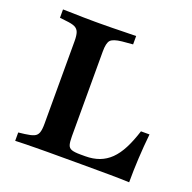

<svg xmlns="http://www.w3.org/2000/svg" viewBox="-106 -677 785 784"><g transform="rotate(20 286.5 -285.5)"><path d="M178.2 -2.4Q154.8 -2.4 128.6 -2Q102.4 -1.6 79 -1.2Q55.6 -0.8 38.7 0V-36.3L66.1 -39.5Q91.9 -42.7 104.8 -48.4Q117.7 -54 122.6 -67.3Q127.4 -80.6 127.4 -105.6V-369.4H250V-96.8Q250 -72.6 253.6 -60.1Q257.3 -47.6 269.8 -43.1Q282.3 -38.7 308.1 -38.7H329Q362.9 -38.7 389.9 -48.8Q416.9 -58.9 438.3 -79.8Q459.7 -100.8 476.6 -133.5Q493.5 -166.1 508.1 -212.1H545.2Q539.5 -157.3 536.7 -104.4Q533.9 -51.6 533.9 0Q499.2 -1.6 450.4 -2Q401.6 -2.4 331.5 -2.4H187.9ZM178.2 -568.5H189.5H196.8Q223.4 -568.5 252.8 -569Q282.3 -569.4 309.3 -570.2Q336.3 -571 356.5 -571V-534.7L309.7 -530.6Q272.6 -526.6 261.3 -514.5Q250 -502.4 250 -465.3V-369.4H127.4V-465.3Q127.4 -490.3 122.6 -503.6Q117.7 -516.9 104.8 -523Q91.9 -529 66.1 -531.5L38.7 -534.7V-571Q55.6 -571 79 -570.2Q102.4 -569.4 128.6 -569Q154.8 -568.5 178.2 -568.5Z"/></g></svg>

Font: Playfair 9pt
Style: Bold
Weight: 700
Designer: Claus Eggers Sørensen
Foundry: Claus Eggers Sørensen
Version: Version 2.203